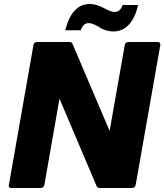

<svg xmlns="http://www.w3.org/2000/svg" viewBox="-20 -945 826 965"><path d="M643 0H482Q469 0 465 -11L279 -449L203 -16Q200 -1 184 0H37Q24 0 24 -12Q24 -15 148 -718Q150 -733 166 -734H328Q342 -734 345 -723L531 -287L607 -718Q609 -733 625 -734H772Q786 -734 786 -720L662 -16Q659 -1 643 0ZM551 -787Q509 -787 473 -812Q443 -829 426 -829Q398 -829 386 -793H308Q341 -925 432 -925Q465 -925 509 -901Q539 -885 556 -885Q585 -885 596 -920H674Q660 -856 628 -821.5Q596 -787 551 -787Z"/></svg>

Font: YamahaIndonesia935. App XBold
Style: Italic
Weight: 800
Italic angle: -10°
Designer: Dalton Maag Ltd
Foundry: Dalton Maag Ltd
Version: Version 1.002; January 01, 2024; Regular/Italic